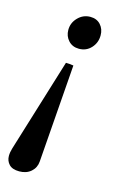

<svg xmlns="http://www.w3.org/2000/svg" viewBox="-115 -534 538 829"><g transform="rotate(15 154.0 -119.0)"><path d="M166 -259 133 179Q131 207 110.5 225Q90 243 58 243Q27 243 12.5 227.5Q-2 212 -2 190Q-2 174 3.5 156Q9 138 13 125L132 -262Q148 -262 166 -259ZM170 -335Q141 -335 123 -354.5Q105 -374 105 -402Q105 -434 128 -457.5Q151 -481 183 -481Q212 -481 229 -462Q246 -443 246 -415Q246 -382 224.5 -358.5Q203 -335 170 -335Z"/></g></svg>

Font: Tiro Devanagari Hindi
Style: Italic
Weight: 400
Italic angle: -11°
Designer: Devanagari: John Hudson & Fiona Ross, assisted by Paul Hanslow. Latin: John Hudson with Paul Hanslow, assisted by Kaja S
Foundry: Tiro Typeworks Ltd.
Version: Version 1.52